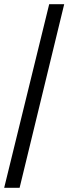

<svg xmlns="http://www.w3.org/2000/svg" viewBox="-20 -780 328 921"><path d="M0 121H74L288 -760H216Z"/></svg>

Font: Noto Serif Hentaigana Bold
Style: Regular
Weight: 700
Designer: Kazuhiro Yamada
Foundry: nipponia
Version: Version 1.000